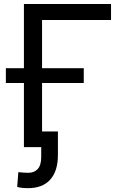

<svg xmlns="http://www.w3.org/2000/svg" viewBox="-20 -748 629 976"><path d="M544.4 -727.5V-646.5H193.8V0H101.6V-727.5ZM9.8 -326.2V-401.4H405.8V-326.2ZM122.1 208.5Q107.4 208.5 93 207Q78.6 205.6 67.4 202.1L73.2 127Q85.9 128.4 98.9 129.4Q111.8 130.4 124 130.4Q153.8 130.4 171.6 111.3Q189.5 92.3 189.5 49.8V0H152.3V-79.6H274.4V40Q274.4 121.6 235.4 165Q196.3 208.5 122.1 208.5Z"/></svg>

Font: Inter 16pt
Style: Regular
Weight: 400
Version: Version 4.001;git-66647c0bb